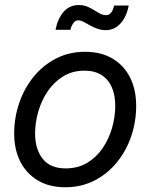

<svg xmlns="http://www.w3.org/2000/svg" viewBox="-20 -749 611 780"><path d="M245.1 11.7Q180.7 11.7 134.3 -15.6Q87.9 -43 62.7 -92Q37.6 -141.1 37.6 -207Q37.6 -270 57.6 -329.3Q77.6 -388.7 115.5 -435.8Q153.3 -482.9 206.5 -510.7Q259.8 -538.6 325.7 -538.6Q390.1 -538.6 436.8 -511.2Q483.4 -483.9 508.3 -434.3Q533.2 -384.8 533.2 -318.8Q533.2 -254.9 513.2 -195.8Q493.2 -136.7 455.1 -89.8Q417 -43 363.8 -15.6Q310.5 11.7 245.1 11.7ZM247.1 -64.9Q296.4 -64.9 334 -87.4Q371.6 -109.9 397 -147.2Q422.4 -184.6 435.3 -229.5Q448.2 -274.4 448.2 -318.8Q448.2 -361.8 434.6 -393.8Q420.9 -425.8 393.1 -443.8Q365.2 -461.9 323.2 -461.9Q274.9 -461.9 237.8 -439.5Q200.7 -417 175 -379.9Q149.4 -342.8 136 -297.4Q122.6 -252 122.6 -206.1Q122.6 -143.1 153.3 -104Q184.1 -64.9 247.1 -64.9ZM409.7 -626.5Q391.6 -626.5 375.5 -632.3Q359.4 -638.2 345.2 -646.2Q331.1 -654.3 319.1 -660.4Q307.1 -666.5 298.3 -666.5Q285.2 -666.5 277.1 -654.1Q269 -641.6 266.1 -627.9H205.6Q213.9 -671.9 237.8 -700.2Q261.7 -728.5 300.3 -728.5Q318.8 -728.5 334 -722.4Q349.1 -716.3 362.1 -708Q375 -699.7 386.7 -693.6Q398.4 -687.5 410.6 -687.5Q423.3 -687.5 430.9 -696.8Q438.5 -706.1 443.8 -726.6H502.9Q494.1 -680.7 469.5 -653.6Q444.8 -626.5 409.7 -626.5Z"/></svg>

Font: Inter 24pt
Style: Italic
Weight: 400
Italic angle: -9.3988°
Designer: Rasmus Andersson
Foundry: rsms
Version: Version 4.001;git-66647c0bb